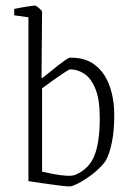

<svg xmlns="http://www.w3.org/2000/svg" viewBox="-20 -659 479 689"><path d="M231 -452Q287 -453 322 -425Q357 -397 373.5 -350Q390 -303 390 -245Q390 -190 381.5 -148.5Q373 -107 360 -83Q343 -59 316 -37.5Q289 -16 264.5 -3Q240 10 230 10Q218 10 190.5 6.5Q163 3 132.5 -1.5Q102 -6 82 -9V-597L31 -604V-627Q55 -632 78 -635.5Q101 -639 106 -639Q109 -639 120 -630Q131 -621 131 -617L129 -380L132 -379Q151 -394 172 -411Q193 -428 209.5 -440Q226 -452 231 -452ZM232 -410Q228 -410 210 -398Q192 -386 170 -370.5Q148 -355 131 -342V-43Q148 -39 171.5 -34.5Q195 -30 217 -28.5Q239 -27 251 -32Q300 -53 319 -101Q338 -149 338 -236Q338 -302 322.5 -340Q307 -378 283 -394Q259 -410 232 -410Z"/></svg>

Font: Grenze Gotisch ExtraLight
Style: Regular
Weight: 200
Designer: Renata Polastri
Foundry: Omnibus-Type
Version: Version 1.001